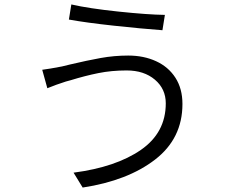

<svg xmlns="http://www.w3.org/2000/svg" viewBox="-20 -799 1040 864"><path d="M550 -482Q482 -482 422.5 -470Q363 -458 298 -438L276 -432Q232 -418 193 -402L170 -485Q202 -489 259 -500L296 -509Q372 -527 433 -538Q494 -549 557 -549Q627 -549 682.5 -523.5Q738 -498 769.5 -449Q801 -400 801 -331Q801 -176 678 -81Q555 14 352 45L311 -22Q502 -47 614 -124.5Q726 -202 726 -334Q726 -399 677 -440.5Q628 -482 550 -482ZM722 -732 711 -663Q616 -670 491.5 -683.5Q367 -697 290 -711L301 -779Q379 -761 512 -747Q645 -733 722 -732Z"/></svg>

Font: Sinter Normal
Style: Regular
Weight: 350
Foundry: Adobe & rsms
Version: Version 1.000